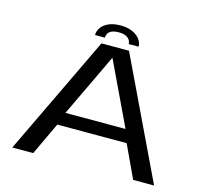

<svg xmlns="http://www.w3.org/2000/svg" viewBox="-113 -925 1116 1051"><g transform="rotate(15 445.5 -399.5)"><path d="M44 0H162.5L249.5 -185H642.5L729 0H847.5L524 -677H368ZM276 -258.5 445.5 -615H447L616.5 -258.5ZM445.5 -799Q405.5 -799 378 -787Q350.5 -775 336.2 -755Q322 -735 322 -712H377.5Q377.5 -724.5 383.8 -735.5Q390 -746.5 404.8 -753.2Q419.5 -760 445.5 -760Q469 -760 483.8 -753.2Q498.5 -746.5 505.8 -735.5Q513 -724.5 513 -712H569Q569 -735 553.8 -755Q538.5 -775 510.5 -787Q482.5 -799 445.5 -799Z"/></g></svg>

Font: Anybody Expanded
Style: Regular
Weight: 400
Width: 7
Version: Version 1.113;gftools[0.9.25]